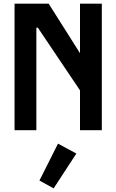

<svg xmlns="http://www.w3.org/2000/svg" viewBox="-20 -716 640 1056"><path d="M420 -696V-423.5L247.5 -696H60V0H180V-564H188L420 -219V0H540V-696ZM197 277 275 320 400 128.5 299 74Z"/></svg>

Font: Kode Mono
Style: Regular
Weight: 400
Monospace: yes
Designer: Isa Ozler
Foundry: Kadena LLC
Version: Version 1.000;gftools[0.9.28]